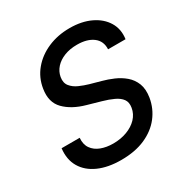

<svg xmlns="http://www.w3.org/2000/svg" viewBox="-172 -875 988 1027"><g transform="rotate(-30 322.5 -362.0)"><path d="M285.6 12.2Q204.6 12.2 146.5 -13.7Q88.4 -39.6 60.1 -87.6Q31.7 -135.7 39.6 -202.1H151.4Q147.9 -162.6 166 -136.7Q184.1 -110.8 217.3 -98.1Q250.5 -85.4 292.5 -85.4Q338.9 -85.4 377.4 -99.9Q416 -114.3 441.2 -140.6Q466.3 -167 472.2 -202.6Q477.5 -234.4 462.9 -254.4Q448.2 -274.4 419.4 -287.8Q390.6 -301.3 352.5 -312L270.5 -335.4Q189.9 -357.9 145.3 -403.6Q100.6 -449.2 113.3 -526.9Q123 -589.8 162.6 -637.2Q202.1 -684.6 262.9 -710.9Q323.7 -737.3 397.5 -737.3Q471.2 -737.3 525.9 -711.4Q580.6 -685.5 608.2 -640.1Q635.7 -594.7 627.4 -536.1H519.5Q522 -585.9 485.8 -613.3Q449.7 -640.6 387.2 -640.6Q343.3 -640.6 308.6 -627Q273.9 -613.3 252.4 -589.4Q231 -565.4 225.6 -534.7Q219.7 -500.5 237.1 -479Q254.4 -457.5 283 -445.1Q311.5 -432.6 338.9 -424.8L405.8 -406.2Q438.5 -397.5 472.7 -382.8Q506.8 -368.2 534.7 -344.5Q562.5 -320.8 576.2 -285.9Q589.8 -251 582 -201.2Q571.8 -139.6 534.2 -91.3Q496.6 -43 434.1 -15.4Q371.6 12.2 285.6 12.2Z"/></g></svg>

Font: Inter Medium
Style: Italic
Weight: 500
Italic angle: -9.3988°
Designer: Rasmus Andersson
Foundry: rsms
Version: Version 4.001;git-66647c0bb